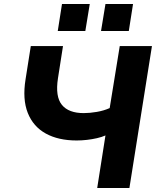

<svg xmlns="http://www.w3.org/2000/svg" viewBox="-20 -934 785 954"><path d="M463 0 504 -261Q486 -253 462 -247.5Q438 -242 412 -239Q386 -236 361 -236Q270 -236 207.5 -270.5Q145 -305 118 -373Q91 -441 107 -540L133 -705H293L268 -545Q254 -454 287.5 -413Q321 -372 396 -372Q426 -372 461 -378Q496 -384 525 -397L575 -705H735L623 0ZM482 -780 504 -914H641L620 -780ZM267 -780 288 -914H426L404 -780Z"/></svg>

Font: Nunito Sans 9pt ExtraBold
Style: Italic
Weight: 800
Italic angle: -9°
Version: Version 3.101;gftools[0.9.27]